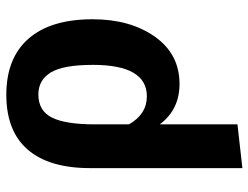

<svg xmlns="http://www.w3.org/2000/svg" viewBox="-112 -474 806 623"><g transform="rotate(-90 291.5 -163.0)"><path d="M295 -546Q414 -546 477 -474Q540 -402 540 -266Q540 -144 483.5 -64Q427 16 330 16Q247 16 199 -48V204L57 220V-274Q57 -407 117 -476.5Q177 -546 295 -546ZM290 -90Q392 -90 392 -265Q392 -361 367.5 -401.5Q343 -442 296 -442Q243 -442 221 -398Q199 -354 199 -259V-148Q232 -90 290 -90Z"/></g></svg>

Font: FiraGO SemiBold
Style: Regular
Weight: 600
Designer: bBox Type
Foundry: bBox Type GmbH
Version: Version 1.001;PS 001.001;hotconv 1.0.88;makeotf.lib2.5.64775